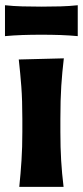

<svg xmlns="http://www.w3.org/2000/svg" viewBox="-22 -732 325 752"><path d="M53.5 0Q59 -53.5 62.2 -103.8Q65.5 -154 65.5 -216V-266Q65.5 -340.5 61.5 -393Q57.5 -445.5 51.5 -499L228 -503.5Q221.5 -449 218 -395.5Q214.5 -342 214.5 -266V-216Q214.5 -154 217.5 -103.8Q220.5 -53.5 227 0ZM-2.5 -590.5V-711.5Q29.5 -708 65.2 -707Q101 -706 140 -706Q179 -706 214.8 -707Q250.5 -708 282.5 -711.5V-590.5Q250.5 -593.5 214.8 -594.8Q179 -596 140 -596Q101 -596 65.2 -594.8Q29.5 -593.5 -2.5 -590.5Z"/></svg>

Font: Commissioner Flair
Style: Bold
Weight: 700
Designer: Kostas Bartsokas
Foundry: Kostas Bartsokas
Version: Version 1.000; ttfautohint (v1.8.3)